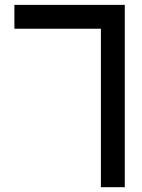

<svg xmlns="http://www.w3.org/2000/svg" viewBox="-20 -780 590 800"><path d="M500 -759.8Q500 -506.8 500 0Q466.8 0 400.4 0Q400.4 -219.7 400.4 -660.2Q280.3 -660.2 40 -660.2Q40 -693.4 40 -759.8Q193.4 -759.8 500 -759.8Z"/></svg>

Font: Alibu-Mazigh Belqasem 1
Style: Bold
Weight: 400
Designer: Mazigh Mubarik Belqasem
Version: Version 1.0